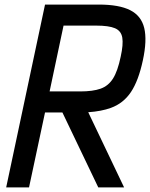

<svg xmlns="http://www.w3.org/2000/svg" viewBox="-20 -820 656 840"><path d="M7 0 177 -800H412Q501 -800 549.5 -775.5Q598 -751 611 -697.5Q624 -644 605 -556Q586 -467 553 -417.5Q520 -368 465 -348Q424 -333 366 -329L523 0H410L253 -328H177L107 0ZM197 -420H331Q386 -420 420 -432Q454 -444 474.5 -476.5Q495 -509 508 -572Q520 -626 515 -655.5Q510 -685 483 -696.5Q456 -708 401 -708H258Z"/></svg>

Font: Victor Mono Thin
Style: Bold Italic
Weight: 700
Italic angle: -12°
Monospace: yes
Version: Version 1.561;gftools[0.9.30]